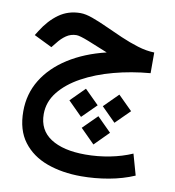

<svg xmlns="http://www.w3.org/2000/svg" viewBox="-86 -522 852 937"><g transform="rotate(10 340.0 -54.0)"><path d="M625 -319.3V-216.8Q531.2 -209 445.3 -186Q359.4 -163.1 292 -126.2Q224.6 -89.4 185.3 -40Q146 9.3 146 69.8Q146 148.9 207.8 189.2Q269.5 229.5 379.9 229.5Q440.9 229.5 500.7 217.8Q560.5 206.1 610.8 184.1L640.1 288.1Q582.5 313 514.4 325.2Q446.3 337.4 377.9 337.4Q283.7 337.4 208.5 310.1Q133.3 282.7 89.4 224.6Q45.4 166.5 45.4 73.7Q45.4 -12.7 88.4 -82.8Q131.3 -152.8 210.2 -203.1Q289.1 -253.4 396.5 -279.3Q342.8 -301.8 297.9 -319.3Q252.9 -336.9 237.3 -336.9Q209 -336.9 186.3 -321.3Q163.6 -305.7 145 -281.2L126 -257.8L36.1 -301.8L49.8 -323.7Q85 -380.4 131.1 -413.3Q177.2 -446.3 237.8 -446.3Q263.2 -446.3 297.9 -433.8Q332.5 -421.4 372.8 -402.8Q413.1 -384.3 456.3 -365.5Q499.5 -346.7 542.5 -333.5Q585.4 -320.3 625 -319.3ZM493.2 -87.4 563.5 -17.6 493.2 52.2 423.3 -17.6ZM327.6 -87.4 397.9 -17.6 327.6 52.2 257.8 -17.6ZM410.6 34.2 480.5 104 410.6 174.3 340.3 104Z"/></g></svg>

Font: Vazirmatn FD Medium
Style: Regular
Weight: 500
Designer: Saber Rastikerdar
Foundry: Saber Rastikerdar
Version: Version 33.003